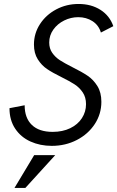

<svg xmlns="http://www.w3.org/2000/svg" viewBox="-20 -720 585 958"><path d="M27.3 -180.2 103 -194.8Q103 -131.3 138.9 -96.7Q174.8 -62 242.7 -62Q292.5 -62 330.3 -80.3Q368.2 -98.6 388.7 -130.4Q409.2 -162.1 409.2 -200.2Q409.2 -234.9 392.8 -259Q376.5 -283.2 352.5 -298.8Q328.6 -314.5 287.1 -335Q241.7 -357.4 214.6 -375.7Q187.5 -394 168.5 -424.1Q149.4 -454.1 149.4 -498Q149.4 -553.2 179.4 -599.6Q209.5 -646 260.5 -673.1Q311.5 -700.2 372.1 -700.2Q435.1 -700.2 481.2 -670.9Q527.3 -641.6 545.4 -589.4L483.4 -557.6Q472.7 -594.2 441.7 -614.3Q410.6 -634.3 370.6 -634.3Q333.5 -634.3 300 -617.7Q266.6 -601.1 246.1 -572.3Q225.6 -543.5 225.6 -507.8Q225.6 -477.5 241 -455.8Q256.3 -434.1 279.1 -419.4Q301.8 -404.8 341.3 -384.8Q388.7 -361.3 417.2 -342Q445.8 -322.8 465.8 -290.8Q485.8 -258.8 485.8 -211.9Q485.8 -151.4 452.9 -101.1Q419.9 -50.8 363.3 -21.5Q306.6 7.8 238.3 7.8Q180.2 7.8 132.1 -13.9Q84 -35.6 55.7 -78.1Q27.3 -120.6 27.3 -180.2ZM52.2 217.8 150.4 54.2H255.4L106.4 217.8Z"/></svg>

Font: Acari Sans
Style: Italic
Weight: 400
Italic angle: -13°
Designer: Alfredo Marco Pradil and Stefan Peev
Foundry: Hanken Design Co.
Version: Version 1.045;January 11, 2019;FontCreator 11.5.0.2425 64-bi